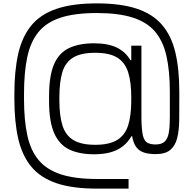

<svg xmlns="http://www.w3.org/2000/svg" viewBox="-20 -897 1146 1135"><path d="M552 218Q407 218 312.5 185.5Q218 153 164 87Q110 21 87.5 -78.5Q65 -178 65 -311V-344Q65 -478 87.5 -578Q110 -678 163.5 -744.5Q217 -811 312 -844Q407 -877 552 -877Q693 -877 787.5 -846Q882 -815 937.5 -750.5Q993 -686 1016.5 -587.5Q1040 -489 1040 -354V-322Q1040 -251 1039.5 -190Q1039 -129 1028 -83Q1017 -37 987.5 -11.5Q958 14 900 14Q862 14 833.5 5.5Q805 -3 787 -25.5Q769 -48 761 -92H757Q727 -39 673.5 -12Q620 15 536 15Q449 15 390 -13Q331 -41 300.5 -109.5Q270 -178 270 -298V-328Q270 -448 299 -516Q328 -584 387.5 -612.5Q447 -641 536 -641Q617 -641 669 -616.5Q721 -592 751 -541H756V-627H816V-198Q817 -128 825 -95.5Q833 -63 851.5 -53Q870 -43 900 -43Q936 -43 954 -60.5Q972 -78 978 -113.5Q984 -149 984 -201.5Q984 -254 984 -322V-354Q984 -479 963.5 -568Q943 -657 894.5 -712.5Q846 -768 762 -794Q678 -820 552 -820Q422 -820 338 -792.5Q254 -765 207 -707Q160 -649 141 -558.5Q122 -468 122 -344V-311Q122 -187 141.5 -97Q161 -7 208.5 49.5Q256 106 339.5 133.5Q423 161 552 161H740V218ZM543 -41Q626 -41 672.5 -69.5Q719 -98 737.5 -156Q756 -214 756 -304V-321Q756 -412 737.5 -470Q719 -528 673 -556.5Q627 -585 543 -585Q458 -585 412 -556.5Q366 -528 348.5 -470Q331 -412 331 -321V-304Q331 -214 349 -156Q367 -98 413 -69.5Q459 -41 543 -41Z"/></svg>

Font: Matangi
Style: Regular
Weight: 400
Designer: Prashant Pant
Foundry: The Graphic Ant
Version: Version 3.002